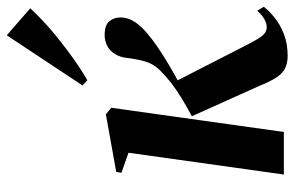

<svg xmlns="http://www.w3.org/2000/svg" viewBox="-168 -672 852 555"><g transform="rotate(-90 257.5 -395.0)"><path d="M30 0 93 -449 35 -469.5 37.5 -484.5 204 -514.5 223 -499 153 0ZM373 11Q352.5 11 337.5 3.8Q322.5 -3.5 310.8 -21.2Q299 -39 287 -69L198.5 -266Q229.5 -282.5 252.5 -296.8Q275.5 -311 293.8 -325Q312 -339 327.5 -354.5Q350.5 -376 357.8 -404.5Q365 -433 367 -454Q369.5 -474.5 378.8 -489Q388 -503.5 402.2 -510.8Q416.5 -518 432.5 -518Q462 -518 473 -504.5Q484 -491 484 -473Q484 -449.5 470 -429.2Q456 -409 434.5 -392Q421 -380.5 397.8 -364.5Q374.5 -348.5 346.2 -331.8Q318 -315 289 -299.8Q260 -284.5 235 -274L299.5 -312.5L407.5 -101.5Q420 -77 430.5 -63.2Q441 -49.5 456 -49.5Q466.5 -49.5 478.5 -56Q490.5 -62.5 503.5 -77L515 -58Q503 -42.5 483.2 -26.5Q463.5 -10.5 435.8 0.2Q408 11 373 11ZM287.5 -582 432.5 -801 510.5 -733Q495.5 -717 476.8 -699Q458 -681 436.2 -663Q414.5 -645 391.5 -627.8Q368.5 -610.5 346 -595.2Q323.5 -580 302.5 -568Z"/></g></svg>

Font: Merriweather 144pt SemiBold
Style: Italic
Weight: 600
Italic angle: -7.8°
Version: Version 2.101